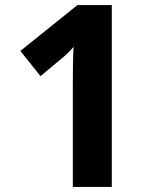

<svg xmlns="http://www.w3.org/2000/svg" viewBox="-20 -734 621 754"><path d="M419 0H266V-410Q266 -435 266.5 -475.5Q267 -516 269 -550Q255 -534 243.5 -523Q232 -512 218 -501L139 -435L60 -534L284 -714H419Z"/></svg>

Font: Noto Sans Thai Looped
Style: Bold
Weight: 700
Designer: Sasikarn Vongin, Ben Mitchell
Foundry: The Fontpad Ltd
Version: Version 1.001; ttfautohint (v1.8.4.7-5d5b)